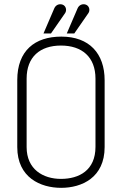

<svg xmlns="http://www.w3.org/2000/svg" viewBox="-20 -892 589 923"><path d="M63 -185C63 -38 175 11 274 11C373 11 483 -38 483 -185V-506C483 -635 409 -716 275 -716C147 -716 63 -648 63 -507ZM108 -514C108 -618 172 -673 273 -673C374 -673 439 -618 439 -514V-186C439 -73 360 -32 273 -32C187 -32 108 -78 108 -185ZM301 -731H337L405 -829C414 -842 410 -864 392 -870C376 -875 360 -868 353 -852ZM189 -731H225L293 -829C302 -842 298 -864 280 -870C264 -875 248 -868 241 -852Z"/></svg>

Font: Advent Pro
Style: Light
Weight: 300
Designer: Andreas Kalpakidis
Foundry: Andreas Kalpakidis
Version: Version 2.002 2007